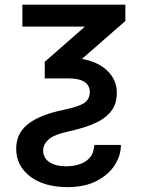

<svg xmlns="http://www.w3.org/2000/svg" viewBox="-20 -565 592 802"><path d="M262.1 216.6Q164.4 216.6 106 172.1Q47.6 127.5 47.6 56.1Q47.6 -8.5 97.7 -47.4Q147.7 -86.3 247.2 -106.5Q307.5 -119 331.3 -134.4Q355.1 -149.9 355.1 -181.5Q355.1 -207.7 333.3 -222.7Q311.4 -237.6 263.1 -237.6H166.9V-306.8L334.5 -453.8H73.5V-545.5H503.6V-477.3L322.4 -318.9Q390.6 -306.8 429.3 -268.6Q468 -230.5 468 -177.2Q468 -129.6 442.8 -98.7Q417.6 -67.8 373.2 -48.8Q328.8 -29.8 270.6 -17Q204.2 -2.8 182.2 18.1Q160.2 39.1 160.2 63.2Q160.2 94.8 186.4 112.2Q212.7 129.6 256.7 129.6Q285.2 129.6 311.3 121.4Q337.4 113.3 354.8 93.9Q372.2 74.6 373.9 40.5H485.1Q485.1 84.2 459.3 124.5Q433.6 164.8 383.9 190.7Q334.2 216.6 262.1 216.6Z"/></svg>

Font: Linik Sans Medium
Style: Regular
Weight: 500
Designer: Rasmus Andersson (font), Cristiano Sobral (main changes)
Foundry: rsms
Version: Version 3.018;June 1, 2022;FontCreator 14.0.0.2814 64-bit; t